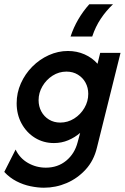

<svg xmlns="http://www.w3.org/2000/svg" viewBox="-50 -666 588 905"><path d="M156.9 218.8Q127.8 218.8 93.8 211.8Q59.7 204.9 27.4 188.2Q-4.9 171.5 -29.9 144.4L23.6 38.9Q43.1 79.9 81.9 102.1Q120.8 124.3 166 124.3Q222.2 124.3 262.2 91.3Q302.1 58.3 316 4.2L327.8 -39.6Q302.8 -18.1 271.5 -4.9Q240.3 8.3 204.2 8.3Q154.9 8.3 114.9 -16.3Q75 -41 51.7 -83.7Q28.5 -126.4 28.5 -179.2Q28.5 -228.5 48.3 -272.9Q68.1 -317.4 102.1 -351.7Q136.1 -386.1 179.9 -405.9Q223.6 -425.7 270.1 -425.7Q312.5 -425.7 348.6 -409.7Q384.7 -393.8 409.7 -365.3L422.2 -416.7H518.1L406.9 29.9Q392.4 91 353.8 133Q315.3 175 264.2 196.9Q213.2 218.8 156.9 218.8ZM234 -88.2Q269.4 -88.2 299.7 -107.3Q329.9 -126.4 347.9 -157.3Q366 -188.2 366 -223.6Q366 -252.8 353.1 -276.4Q340.3 -300 317 -314.2Q293.8 -328.5 263.2 -328.5Q227.8 -328.5 197.9 -309.4Q168.1 -290.3 150 -259.4Q131.9 -228.5 131.9 -193.8Q131.9 -164.6 144.8 -140.6Q157.6 -116.7 180.9 -102.4Q204.2 -88.2 234 -88.2ZM282.6 -493.8Q296.5 -536.1 318.8 -574.3Q341 -612.5 370.8 -645.8H482.6Q450.7 -616 425.3 -578.1Q400 -540.3 384.7 -493.8Z"/></svg>

Font: Afacad SemiBold
Style: Italic
Weight: 600
Italic angle: -14°
Designer: Kristian Moeller
Foundry: Dicotype
Version: Version 1.000